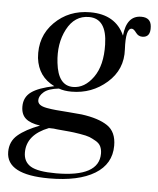

<svg xmlns="http://www.w3.org/2000/svg" viewBox="-58 -454 557 678"><g transform="rotate(5 220.5 -114.5)"><path d="M452 -381Q455 -343 425 -343Q411 -343 402 -355.5Q393 -368 386 -368Q364 -368 368 -293Q372 -222 318.5 -175Q265 -128 193 -128Q167 -128 148 -135Q111 -131 95 -117Q79 -103 79 -88Q79 -78 87 -72Q95 -66 111.5 -63Q128 -60 145 -58.5Q162 -57 189.5 -55Q217 -53 236 -51Q296 -43 328 -21.5Q360 0 360 49Q360 114 302.5 149Q245 184 141 184Q-11 184 -11 103Q-11 66 16 43Q43 20 93 1Q58 -4 41.5 -18.5Q25 -33 25 -61Q25 -94 50.5 -112.5Q76 -131 131 -142Q73 -170 65 -236Q58 -312 108.5 -362.5Q159 -413 235 -413Q325 -413 357 -341Q364 -413 416 -413Q450 -413 452 -381ZM197 -145Q238 -145 268.5 -187.5Q299 -230 297 -304Q295 -396 232 -396Q181 -396 154 -344.5Q127 -293 135 -225Q144 -145 197 -145ZM154 9Q145 7 125 7Q48 37 48 100Q48 133 73.5 148.5Q99 164 164 164Q316 164 316 81Q316 67 311 56Q306 45 293 37.5Q280 30 270 26Q260 22 235.5 18Q211 14 198.5 13Q186 12 154 9Z"/></g></svg>

Font: HK Venetian
Style: Italic
Weight: 400
Italic angle: -12°
Version: Version 1.000;PS 001.000;hotconv 1.0.88;makeotf.lib2.5.64775